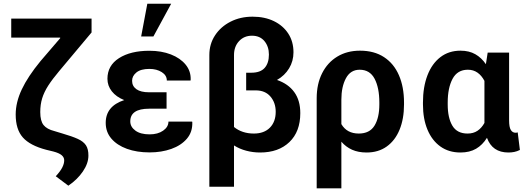

<svg xmlns="http://www.w3.org/2000/svg" viewBox="-20 -811 2842 1034"><path d="M348.1 189 280.3 138.2Q305.2 111.3 315.4 90.8Q325.7 70.3 325.7 53.2Q326.2 37.1 312.5 25.1Q298.8 13.2 267.1 4.9L229 -4.4Q141.6 -27.3 103 -70.8Q64.5 -114.3 64.5 -194.3Q64.5 -259.8 97.2 -329.3Q129.9 -398.9 198.2 -481.9L304.7 -606L303.7 -608.4H40.5V-710.9H473.1V-636.2L298.8 -428.2Q262.2 -384.8 239.7 -349.9Q217.3 -314.9 207 -281.2Q196.8 -247.6 196.8 -207.5Q196.8 -159.7 214.6 -137.5Q232.4 -115.2 273.4 -105L316.9 -91.8Q367.7 -77.1 398.4 -63.2Q429.2 -49.3 442.9 -28.6Q456.5 -7.8 456.1 27.3Q456.1 68.8 426.3 112.5Q396.5 156.2 348.1 189Z M785.6 9.8Q716.8 9.8 663.6 -9.5Q610.4 -28.8 579.8 -64.5Q549.3 -100.1 549.3 -149.4Q549.3 -239.3 648.9 -272Q606 -289.1 582.3 -319.1Q558.6 -349.1 558.6 -386.7Q558.6 -458 620.8 -497.8Q683.1 -537.6 784.7 -537.6Q849.6 -537.6 900.4 -517.8Q951.2 -498 980 -462.6Q1008.8 -427.2 1006.8 -380.4L1005.9 -377.4H878.4Q878.4 -405.3 851.1 -422.6Q823.7 -439.9 784.7 -439.9Q738.3 -439.9 714.8 -420.9Q691.4 -401.9 691.4 -376Q691.4 -347.2 714.6 -330.6Q737.8 -314 783.2 -314H877V-225.6H783.2Q681.6 -225.6 681.6 -157.2Q681.6 -127.9 709 -107.7Q736.3 -87.4 785.6 -87.4Q830.1 -87.4 858.6 -107.4Q887.2 -127.4 887.2 -156.2H1014.6L1015.6 -153.3Q1017.6 -100.6 986.6 -64.2Q955.6 -27.8 902.6 -9Q849.6 9.8 785.6 9.8ZM740.2 -614.7 773.4 -791H901.9L806.2 -614.7Z M1107.4 194.8V-514.6Q1107.4 -574.2 1138.2 -620.8Q1168.9 -667.5 1221.7 -694.3Q1274.4 -721.2 1340.3 -721.2Q1405.3 -721.2 1454.8 -697.3Q1504.4 -673.3 1532.5 -630.1Q1560.5 -586.9 1560.5 -529.3Q1560.5 -481.9 1536.9 -442.9Q1513.2 -403.8 1471.7 -380.4Q1532.7 -359.4 1564.9 -314.7Q1597.2 -270 1597.2 -201.7Q1597.2 -102.1 1538.6 -45.9Q1480 10.3 1380.9 10.3Q1342.3 10.3 1306.2 0.7Q1270 -8.8 1240.2 -27.8V194.8ZM1347.2 -91.8Q1402.3 -91.8 1433.6 -123.5Q1464.8 -155.3 1464.8 -209Q1464.8 -257.8 1436.5 -291Q1408.2 -324.2 1357.4 -324.2H1305.7V-419.4H1333.5Q1382.3 -419.4 1405.3 -445.3Q1428.2 -471.2 1428.2 -517.1Q1428.2 -560.5 1404.1 -589.6Q1379.9 -618.7 1336.9 -618.7Q1294.4 -618.7 1267.3 -589.4Q1240.2 -560.1 1240.2 -514.6V-127Q1283.7 -91.8 1347.2 -91.8Z M1685.5 203.1V-281.7Q1685.5 -358.9 1714.8 -416.7Q1744.1 -474.6 1796.6 -506.3Q1849.1 -538.1 1918.9 -538.1Q1995.1 -538.1 2048.1 -503.4Q2101.1 -468.8 2128.4 -405.8Q2155.8 -342.8 2155.8 -258.8V-248.5Q2155.8 -170.9 2131.8 -112.5Q2107.9 -54.2 2062.7 -22Q2017.6 10.3 1954.1 10.3Q1909.7 10.3 1876.2 -4.6Q1842.8 -19.5 1818.4 -47.9V203.1ZM1912.1 -91.8Q1970.7 -91.8 1996.8 -134.3Q2022.9 -176.8 2022.9 -248.5V-258.8Q2022.9 -338.4 1997.3 -387Q1971.7 -435.5 1917 -435.5Q1867.7 -435.5 1843 -389.6Q1818.4 -343.8 1818.4 -274.4V-142.6Q1848.1 -91.8 1912.1 -91.8Z M2460 10.3Q2397 10.3 2351.8 -22Q2306.6 -54.2 2282.2 -112.5Q2257.8 -170.9 2257.8 -248.5V-258.8Q2257.8 -342.3 2282 -405.3Q2306.2 -468.3 2351.6 -503.2Q2397 -538.1 2460 -538.1Q2506.3 -538.1 2539.8 -519Q2573.2 -500 2596.7 -465.3L2606.4 -527.8H2721.7V-163.1Q2721.7 -126 2731 -111.1Q2740.2 -96.2 2756.3 -96.2Q2763.7 -96.2 2768.1 -98.1L2779.8 -3.4Q2764.2 4.4 2749.3 7.3Q2734.4 10.3 2717.8 10.3Q2631.3 10.3 2602.5 -68.8Q2578.6 -30.3 2543.9 -10Q2509.3 10.3 2460 10.3ZM2498 -91.8Q2529.3 -91.8 2551.5 -106.7Q2573.7 -121.6 2588.9 -148.9V-375.5Q2573.7 -404.3 2551.5 -419.9Q2529.3 -435.5 2499.5 -435.5Q2443.4 -435.5 2417.2 -386.5Q2391.1 -337.4 2391.1 -258.8V-248.5Q2391.1 -176.3 2416.3 -134Q2441.4 -91.8 2498 -91.8Z"/></svg>

Font: Roboto Slab SemiBold
Style: Regular
Weight: 600
Designer: Google
Version: Version 2.001; ttfautohint (v1.8.3)